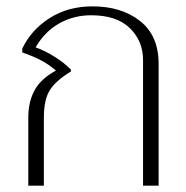

<svg xmlns="http://www.w3.org/2000/svg" viewBox="-20 -584 586 604"><path d="M69 -215Q69 -263 88.5 -299.5Q108 -336 156 -362Q134 -381 109.5 -394Q85 -407 50 -419V-431Q78 -490 136 -527Q194 -564 271 -564Q362 -564 420.5 -518Q479 -472 479 -383V0H430V-395Q430 -455 388.5 -495.5Q347 -536 267 -536Q212 -536 166.5 -510.5Q121 -485 92 -435Q121 -425 152.5 -405Q184 -385 203 -365V-359Q155 -330 136.5 -300Q118 -270 118 -214V0H69Z"/></svg>

Font: Trirong ExtraLight
Style: Regular
Weight: 275
Designer: Katatrad Team
Foundry: CadsonDemak
Version: Version 1.001